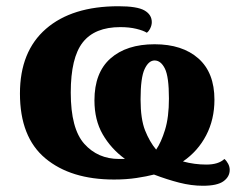

<svg xmlns="http://www.w3.org/2000/svg" viewBox="-20 -566 779 616"><path d="M631 30Q594 30 555 20Q516 10 474 -6Q451 0 418 5Q385 10 346 10Q207 10 125.5 -58Q44 -126 44 -266Q44 -401 127.5 -473.5Q211 -546 360 -546Q420 -546 443.5 -532.5Q467 -519 467 -495Q467 -485 462 -475Q457 -465 451 -461Q440 -468 417.5 -473.5Q395 -479 366 -479Q284 -479 245.5 -430Q207 -381 207 -269Q207 -153 250.5 -104.5Q294 -56 362 -56H381Q336 -89 309.5 -135Q283 -181 283 -244Q283 -333 334.5 -378.5Q386 -424 476 -424Q565 -424 616.5 -378.5Q668 -333 668 -246Q668 -183 641.5 -132Q615 -81 567 -48Q604 -38 642 -38Q681 -38 700 -56Q707 -50 712 -40.5Q717 -31 717 -21Q717 1 697 15.5Q677 30 631 30ZM481 -86Q497 -109 509.5 -149.5Q522 -190 522 -250Q522 -320 509 -346Q496 -372 476 -372Q457 -372 444 -344.5Q431 -317 431 -247Q431 -184 445.5 -147.5Q460 -111 481 -86Z"/></svg>

Font: Noto Serif ExtraBold
Style: Regular
Weight: 800
Designer: Monotype Design Team
Foundry: Monotype Imaging Inc.
Version: Version 2.014